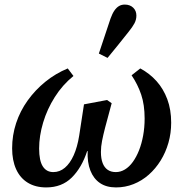

<svg xmlns="http://www.w3.org/2000/svg" viewBox="-20 -806 798 839"><path d="M182 13Q135 13 101.5 -7.5Q68 -28 50.5 -66.5Q33 -105 33 -158Q33 -215 50.5 -268Q68 -321 101 -367Q134 -413 178.5 -449Q223 -485 276 -507L301 -474Q253 -435 219.5 -382Q186 -329 168.5 -270.5Q151 -212 151 -157Q151 -104 167 -79Q183 -54 213 -54Q241 -54 263.5 -73Q286 -92 302 -127.5Q318 -163 326 -213L347 -350L448 -369L468 -355L439 -247Q431 -216 426 -190.5Q421 -165 421 -142Q421 -113 428.5 -93.5Q436 -74 450.5 -64Q465 -54 486 -54Q507 -54 526 -65.5Q545 -77 560.5 -98.5Q576 -120 587.5 -149Q599 -178 605.5 -213.5Q612 -249 612 -288Q612 -348 597 -392.5Q582 -437 555 -477L593 -507Q634 -485 664 -451.5Q694 -418 711 -372.5Q728 -327 728 -270Q728 -224 716 -182Q704 -140 682 -104.5Q660 -69 630 -42.5Q600 -16 563.5 -1.5Q527 13 487 13Q445 13 417 -6Q389 -25 375 -60.5Q361 -96 363 -146H361Q337 -73 293.5 -30Q250 13 182 13ZM412 -572Q425 -610 437.5 -648.5Q450 -687 463 -725Q471 -747 480 -760Q489 -773 500 -779.5Q511 -786 525 -786Q548 -786 562 -772.5Q576 -759 576 -738Q576 -720 567.5 -704Q559 -688 542 -667Q519 -638 496.5 -610Q474 -582 450 -553Z"/></svg>

Font: Source Serif 4 SemiBold
Style: Italic
Weight: 600
Italic angle: -12°
Designer: Frank Grießhammer
Foundry: Adobe Systems Incorporated
Version: Version 4.004;hotconv 1.0.116;makeotfexe 2.5.65601